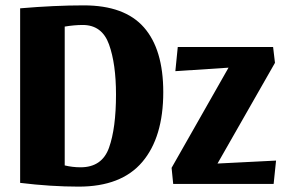

<svg xmlns="http://www.w3.org/2000/svg" viewBox="-20 -685 1060 715"><path d="M292 -665Q444 -665 516 -583Q588 -501 588 -342Q588 -174 510 -82Q432 10 273 10Q170 10 55 -4V-654Q183 -665 292 -665ZM412 -333Q412 -447 386 -519.5Q360 -592 288 -592Q257 -592 221 -586V-69Q250 -62 280 -62Q360 -62 386 -135Q412 -208 412 -333ZM1008 -87 999 0H625L619 -60L831 -433L633 -420L642 -510H997L1004 -451L790 -76Z"/></svg>

Font: Sansita
Style: Bold
Weight: 700
Designer: Pablo Cosgaya
Foundry: Omnibus-Type
Version: Version 1.006